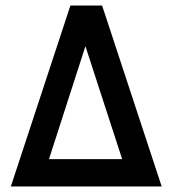

<svg xmlns="http://www.w3.org/2000/svg" viewBox="-20 -670 620 690"><path d="M19 0 233 -650H347L561 0ZM156 -98H419L287 -504Z"/></svg>

Font: Sometype Mono SemiBold
Style: Regular
Weight: 600
Designer: Ryoichi Tsunekawa
Foundry: Dharma Type
Version: Version 1.001